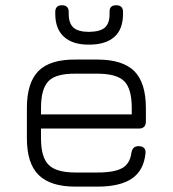

<svg xmlns="http://www.w3.org/2000/svg" viewBox="-20 -694 642 714"><path d="M496.5 -216C496.5 -216 132.5 -216 132.5 -216C132.5 -216 132.5 -179.5 132.5 -179.5C132.5 -132.5 142 -99.5 161 -81C179.5 -62 213 -52.5 260.5 -52.5C260.5 -52.5 260.5 -52.5 260.5 -52.5C260.5 -52.5 342.5 -52.5 342.5 -52.5C384.5 -52.5 415 -58 434.5 -69C453.5 -79.5 465 -98.5 468.5 -125C468.5 -125 468.5 -125 468.5 -125C470 -133.5 472.5 -139.5 477 -144C481 -148.5 487.5 -150.5 496 -150.5C496 -150.5 496 -150.5 496 -150.5C504.5 -150.5 511.5 -148 516 -143.5C520.5 -138.5 522 -131.5 521 -123C521 -123 521 -123 521 -123C516.5 -81 500 -50 470.5 -30C441 -10 398.5 0 342.5 0C342.5 0 342.5 0 342.5 0C342.5 0 260.5 0 260.5 0C198 0 152.5 -14.5 123.5 -43.5C94.5 -72 80 -117.5 80 -179.5C80 -179.5 80 -179.5 80 -179.5C80 -179.5 80 -292.5 80 -292.5C80 -355.5 94.5 -401.5 123.5 -430.5C152.5 -459 198 -473 260.5 -472.5C260.5 -472.5 260.5 -472.5 260.5 -472.5C260.5 -472.5 342.5 -472.5 342.5 -472.5C405 -472.5 450.5 -458 479.5 -429.5C508 -400.5 522.5 -355 522.5 -292.5C522.5 -292.5 522.5 -292.5 522.5 -292.5C522.5 -292.5 522.5 -242.5 522.5 -242.5C522.5 -225 514 -216 496.5 -216C496.5 -216 496.5 -216 496.5 -216ZM342.5 -420C342.5 -420 260.5 -420 260.5 -420C213 -420.5 179.5 -411.5 161 -393C142 -374 132.5 -340.5 132.5 -292.5C132.5 -292.5 132.5 -292.5 132.5 -292.5C132.5 -292.5 132.5 -268.5 132.5 -268.5C132.5 -268.5 470 -268.5 470 -268.5C470 -268.5 470 -292.5 470 -292.5C470 -340 460.5 -373.5 442 -392C423.5 -410.5 390 -420 342.5 -420C342.5 -420 342.5 -420 342.5 -420ZM312 -528C312 -528 312 -528 312 -528C271 -527.5 239.5 -537.5 218 -557C196.5 -576.5 185.5 -605 185.5 -642.5C185.5 -642.5 185.5 -642.5 185.5 -642.5C185.5 -642.5 185.5 -649.5 185.5 -649.5C185.5 -666 194 -674.5 210.5 -674.5C210.5 -674.5 210.5 -674.5 210.5 -674.5C227 -674.5 235.5 -666 235.5 -649.5C235.5 -649.5 235.5 -649.5 235.5 -649.5C235.5 -649.5 235.5 -642.5 235.5 -642.5C235.5 -619 241.5 -602 253 -591.5C264.5 -581 284 -575.5 311.5 -575.5C311.5 -575.5 311.5 -575.5 311.5 -575.5C339.5 -576 359 -581.5 370.5 -592C382 -602.5 387.5 -619 387.5 -642.5C387.5 -642.5 387.5 -642.5 387.5 -642.5C387.5 -642.5 387.5 -652.5 387.5 -652.5C387.5 -667 396 -674.5 412.5 -674.5C412.5 -674.5 412.5 -674.5 412.5 -674.5C429 -674.5 437.5 -666 437.5 -649.5C437.5 -649.5 437.5 -649.5 437.5 -649.5C437.5 -649.5 437.5 -642.5 437.5 -642.5C437.5 -604 426.5 -575 405 -556.5C383 -537.5 352 -528 312 -528Z"/></svg>

Font: Jura-Fortis-Regular
Style: Regular
Weight: 500
Designer: Daniel Johnson, Alexei Vanyashin, Mirko Velimirovic
Foundry: Daniel Johnson
Version: ""